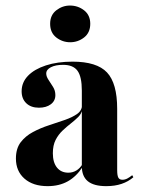

<svg xmlns="http://www.w3.org/2000/svg" viewBox="-20 -647 507 679"><path d="M269.4 -208.9V-326.6Q269.4 -375.8 254 -396.8Q238.7 -417.7 203.2 -417.7Q176.6 -417.7 160.1 -409.3Q143.5 -400.8 143.5 -387.1Q143.5 -376.6 151.6 -364.5Q159.7 -352.4 167.7 -339.5Q175.8 -326.6 175.8 -310.5Q175.8 -290.3 159.7 -278.2Q143.5 -266.1 117.7 -266.1Q89.5 -266.1 73 -281.9Q56.5 -297.6 56.5 -324.2Q56.5 -355.6 79 -379Q101.6 -402.4 142.3 -415.7Q183.1 -429 236.3 -429Q322.6 -429 358.5 -390.7Q394.4 -352.4 394.4 -262.1V-208.9ZM148.4 11.3Q96.8 11.3 66.5 -15.3Q36.3 -41.9 36.3 -86.3Q36.3 -121.8 53.2 -144Q70.2 -166.1 96.8 -180.2Q123.4 -194.4 153.2 -204Q183.1 -213.7 209.7 -223Q236.3 -232.3 253.2 -244.4Q270.2 -256.5 270.2 -276.6L271 -260.5Q268.5 -245.2 256.9 -233.5Q245.2 -221.8 230.6 -210.5Q216.1 -199.2 201.2 -185.1Q186.3 -171 176.6 -152Q166.9 -133.1 166.9 -104.8Q166.9 -72.6 181.5 -54.4Q196 -36.3 221.8 -36.3Q237.1 -36.3 250 -44Q262.9 -51.6 271.8 -66.9V-56.5Q250.8 -23.4 220.2 -6Q189.5 11.3 148.4 11.3ZM394.4 -45.2Q394.4 -26.6 398.4 -19Q402.4 -11.3 412.9 -11.3Q421.8 -11.3 430.2 -15.7Q438.7 -20.2 447.6 -27.4L451.6 -20.2Q433.9 -4.8 410.1 3.2Q386.3 11.3 355.6 11.3Q312.1 11.3 290.7 -6Q269.4 -23.4 269.4 -58.9V-208.9H394.4ZM228.2 -497.6Q200.8 -497.6 179 -514.5Q157.3 -531.5 157.3 -562.9Q157.3 -593.5 179 -610.5Q200.8 -627.4 227.4 -627.4Q255.6 -627.4 277.4 -610.5Q299.2 -593.5 299.2 -562.9Q299.2 -531.5 277.4 -514.5Q255.6 -497.6 228.2 -497.6Z"/></svg>

Font: Playfair 144pt SemiCondensed ExtraBold
Style: Regular
Weight: 800
Width: 4
Designer: Claus Eggers Sørensen
Foundry: Claus Eggers Sørensen
Version: Version 2.203